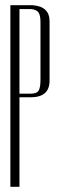

<svg xmlns="http://www.w3.org/2000/svg" viewBox="-20 -720 233 740"><path d="M104 -700Q171 -696 171 -638V-409Q171 -345 98 -345H55V0H20V-700ZM55 -685V-359H98Q122 -359 129 -371Q136 -383 136 -412V-635Q136 -662 128 -672.5Q120 -683 100 -685Z"/></svg>

Font: Dorsa
Style: Regular
Weight: 400
Version: Version 1.002